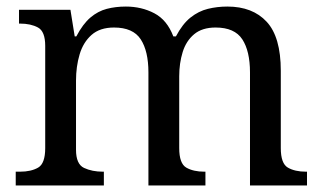

<svg xmlns="http://www.w3.org/2000/svg" viewBox="-20 -566 985 586"><path d="M28 0V-42H41Q75 -42 96.5 -54.5Q118 -67 118 -114V-426Q118 -470 96 -482Q74 -494 41 -494H38V-536H195L208 -455H213Q233 -493 256 -512.5Q279 -532 306 -539Q333 -546 364 -546Q412 -546 451 -525.5Q490 -505 509 -455H517Q537 -493 561.5 -512.5Q586 -532 614.5 -539Q643 -546 674 -546Q751 -546 794 -499.5Q837 -453 837 -350V-114Q837 -67 858.5 -54.5Q880 -42 914 -42H917V0H743V-345Q743 -410 719.5 -446Q696 -482 638 -482Q597 -482 572.5 -461.5Q548 -441 537.5 -407Q527 -373 527 -333V-114Q527 -67 548.5 -54.5Q570 -42 604 -42H607V0H433V-345Q433 -410 409.5 -446Q386 -482 328 -482Q285 -482 259.5 -459.5Q234 -437 223 -400Q212 -363 212 -320V-109Q212 -65 236.5 -53.5Q261 -42 294 -42H297V0Z"/></svg>

Font: Noto Serif Test
Style: Regular
Weight: 400
Version: Version 1.000